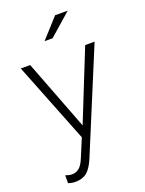

<svg xmlns="http://www.w3.org/2000/svg" viewBox="-168 -774 810 1073"><g transform="rotate(-20 237.5 -238.0)"><path d="M89 219Q69 219 47 212V165Q70 173 85 173Q111 173 129 157.5Q147 142 162 105L207 -3L18 -481H74L234 -64L401 -481H457L206 124Q184 176 158 197.5Q132 219 89 219ZM195 -579 300 -695H375L243 -579Z"/></g></svg>

Font: Red Hat Text Light
Style: Regular
Weight: 300
Designer: Pentagram, MCKL
Foundry: Pentagram, MCKL
Version: Version 1.023; ttfautohint (v1.8.3)